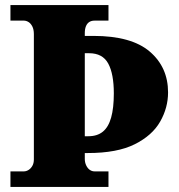

<svg xmlns="http://www.w3.org/2000/svg" viewBox="-20 -734 703 754"><path d="M21 0V-61H74Q83 -61 92 -66.5Q101 -72 107 -82.5Q113 -93 113 -108V-600Q113 -618 107 -630Q101 -642 92 -647.5Q83 -653 74 -653H21V-714H406V-653H351Q339 -653 330.5 -647.5Q322 -642 317.5 -631Q313 -620 313 -604V-593H347Q496 -593 568 -531.5Q640 -470 640 -371Q640 -311 609 -256.5Q578 -202 509 -167.5Q440 -133 325 -133H313V-110Q313 -96 318.5 -84.5Q324 -73 332.5 -67Q341 -61 351 -61H406V0ZM327 -199Q362 -199 384 -217Q406 -235 416.5 -272.5Q427 -310 427 -367Q427 -444 405 -484.5Q383 -525 330 -525H313V-199Z"/></svg>

Font: Noto Serif Bengali Black
Style: Regular
Weight: 900
Version: Version 2.003